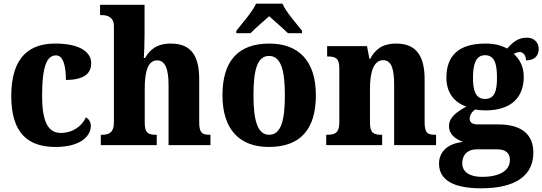

<svg xmlns="http://www.w3.org/2000/svg" viewBox="-20 -786 2938 1040"><path d="M281 10C422 10 472 -53 472 -104C472 -123 463 -141 445 -150C424 -103 375 -66 309 -66C237 -66 208 -134 208 -267C208 -436 237 -486 284 -486C324 -486 337 -424 337 -353C453 -353 474 -402 474 -444C474 -500 419 -550 279 -550C145 -550 41 -483 41 -266C41 -59 137 10 281 10Z M526 0H829V-56H825C784 -56 764 -65 764 -121V-306C764 -384 776 -459 831 -459C876 -459 893 -410 893 -325V0H1120V-56H1117C1075 -56 1059 -65 1059 -126V-357C1059 -492 1009 -550 905 -550C826 -550 789 -513 766 -472H759C761 -499 763 -550 763 -599V-760H522V-704H535C555 -704 597 -697 597 -645V-124C597 -65 568 -56 531 -56H526Z M1260 -619V-606H1337C1359 -630 1409 -672 1438 -698C1466 -673 1519 -627 1540 -606H1616V-619C1587 -657 1529 -721 1510 -766H1367C1347 -721 1289 -657 1260 -619ZM1436 10C1604 10 1691 -82 1691 -270C1691 -458 1596 -550 1439 -550C1272 -550 1185 -458 1185 -270C1185 -82 1280 10 1436 10ZM1438 -56C1376 -56 1353 -130 1353 -270C1353 -411 1375 -483 1437 -483C1500 -483 1523 -411 1523 -270C1523 -130 1501 -56 1438 -56Z M1747 0H2050V-56H2046C2005 -56 1984 -65 1984 -121V-306C1984 -387 2001 -460 2055 -460C2102 -460 2115 -410 2115 -325V0H2342V-56H2338C2296 -56 2280 -65 2280 -126V-357C2280 -492 2227 -550 2127 -550C2049 -550 2011 -516 1985 -467H1981L1968 -536H1752V-480H1756C1797 -480 1818 -471 1818 -416V-124C1818 -65 1794 -56 1752 -56H1747Z M2587 234C2778 234 2869 161 2869 41C2869 -56 2808 -112 2679 -112H2568C2542 -112 2524 -121 2524 -143C2524 -165 2541 -186 2555 -193C2566 -190 2596 -188 2609 -188C2753 -188 2817 -262 2817 -370C2817 -428 2793 -467 2763 -494C2772 -499 2782 -504 2796 -504C2810 -504 2829 -491 2829 -459C2881 -459 2898 -489 2898 -522C2898 -554 2875 -582 2833 -582C2784 -582 2755 -554 2727 -523C2694 -541 2658 -550 2609 -550C2463 -550 2398 -483 2398 -365C2398 -280 2445 -229 2506 -209C2450 -178 2412 -148 2412 -103C2412 -55 2451 -32 2488 -17C2410 -10 2358 33 2358 100C2358 188 2434 234 2587 234ZM2607 -250C2555 -250 2542 -298 2542 -364C2542 -433 2555 -487 2607 -487C2661 -487 2672 -435 2672 -365C2672 -297 2661 -250 2607 -250ZM2590 172C2528 172 2484 148 2484 99C2484 40 2528 23 2559 23H2675C2720 23 2742 45 2742 80C2742 137 2689 172 2590 172Z"/></svg>

Font: Noto Serif Devanagari SemiCondensed ExtraBold
Style: Regular
Weight: 800
Width: 4
Designer: Universal Thirst, Indian Type Foundry and the Monotype Design Team
Foundry: Monotype Imaging Inc.
Version: Version 2.004